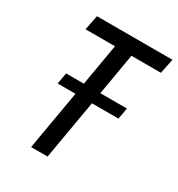

<svg xmlns="http://www.w3.org/2000/svg" viewBox="-168 -810 852 919"><g transform="rotate(30 258.5 -350.0)"><path d="M140 0 196.5 -327H98L109 -389H207L246.5 -618.5H83.5L100 -700H517L500.5 -618.5H337.5L298 -389H445L434 -327H287.5L231 0Z"/></g></svg>

Font: Cabin Condensed
Style: Italic
Weight: 400
Width: 3
Italic angle: -10°
Designer: Pablo Impallari
Foundry: Pablo Impallari. http://www.impallari.com Igino Marini. http://www.ikern.com
Version: Version 3.001; ttfautohint (v1.8.3)